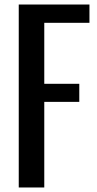

<svg xmlns="http://www.w3.org/2000/svg" viewBox="-20 -830 431 850"><path d="M63 0V-810H376V-729H176V-459H331V-379H176V0Z"/></svg>

Font: Oswald
Style: Regular
Weight: 400
Designer: Vernon Adams
Foundry: Vernon Adams
Version: Version 4.103; ttfautohint (v1.8.3)